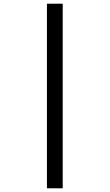

<svg xmlns="http://www.w3.org/2000/svg" viewBox="-20 -779 591 1035"><path d="M233 -759V236H318V-759Z"/></svg>

Font: Noto Sans Balinese Medium
Style: Regular
Weight: 500
Designer: Aditya Bayu, David Williams
Foundry: David Williams
Version: Version 2.005